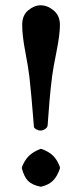

<svg xmlns="http://www.w3.org/2000/svg" viewBox="-20 -678 310 718"><path d="M131.8 -658.2C116.2 -658.2 100.8 -652 85.7 -639.6C70.6 -627.3 63 -609 63 -585C63 -558.6 66.8 -525.2 74.5 -484.9C82.1 -444.5 87.2 -413.6 89.8 -392.1C92.4 -369 95 -343.7 97.4 -316.2C99.9 -288.7 102 -263.6 103.8 -241C105.6 -218.3 106.6 -205.7 106.9 -203.1C107.6 -200.2 110.4 -197.3 115.5 -194.3C120.5 -191.4 126 -189.9 131.8 -189.9C137.7 -189.9 143.5 -191.9 149.2 -195.8C154.9 -199.7 157.9 -204.4 158.2 -210C158.5 -212.6 159.2 -221.6 160.2 -237.1C161.1 -252.5 162.8 -274.3 165.3 -302.5C167.7 -330.6 170.9 -360.5 174.8 -392.1C177.4 -412.6 182.9 -443.8 191.4 -485.6C199.9 -527.4 204.1 -560.5 204.1 -585C204.1 -607.7 196.4 -625.7 180.9 -638.7C165.4 -651.7 149.1 -658.2 131.8 -658.2ZM62 -47.9C67.5 -26.7 75.3 -11.1 85.2 -1.2C95.1 8.7 110.4 15.8 130.9 20H134.8C153 15.5 167.3 8.1 177.7 -2C188.2 -12 196.9 -27.3 204.1 -47.9V-53.2C197.6 -71.1 189 -85.3 178.5 -95.7C167.9 -106.1 153.3 -114.6 134.8 -121.1H130.9C112.3 -113.6 97.9 -104.7 87.6 -94.5C77.4 -84.2 68.8 -70.5 62 -53.2Z"/></svg>

Font: Linux Biolinum G
Style: Bold
Weight: 700
Designer: Philipp H. Poll
Foundry: Philipp H. Poll
Version: Version 1.1.0